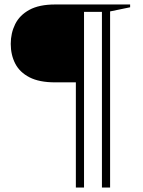

<svg xmlns="http://www.w3.org/2000/svg" viewBox="-20 -725 638 858"><path d="M346.5 -705V-357H226Q155.5 -357 111.8 -379.5Q68 -402 48 -441Q28 -480 28 -529Q28 -577 47.8 -617Q67.5 -657 111.2 -681Q155 -705 226.5 -705ZM355.5 113H319V-705H445.5V-672H355.5ZM472 113H435.5V-705H561.5V-692.5L472 -674Z"/></svg>

Font: Newsreader 60pt
Style: Regular
Weight: 400
Designer: Hugues Gentile
Foundry: Production Type
Version: Version 1.003